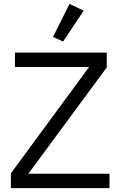

<svg xmlns="http://www.w3.org/2000/svg" viewBox="-20 -969 620 989"><path d="M36 0ZM544 0H36V-76L439 -624H57V-698H530V-622L126 -74H544ZM305 -755 253 -779 338 -949 411 -914Z"/></svg>

Font: Aneliza
Style: Regular
Weight: 400
Designer: Mike Abbink, Paul van der Laan, Pieter van Rosmalen
Foundry: Bold Monday
Version: Version 3.001;September 8, 2019;FontCreator 11.5.0.2425 64-b